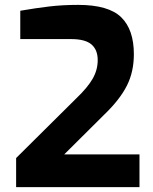

<svg xmlns="http://www.w3.org/2000/svg" viewBox="-20 -766 626 786"><path d="M46 -119 293 -364Q339 -408 359.5 -444Q380 -480 380 -520Q380 -562 354.5 -584Q329 -606 271 -606H63V-722Q127 -733 181.5 -739.5Q236 -746 300 -746Q424 -746 476 -695.5Q528 -645 528 -544Q528 -472 499.5 -415.5Q471 -359 409 -299L243 -134H551V0H46Z"/></svg>

Font: Exo
Style: Bold
Weight: 700
Designer: Natanael Gama
Foundry: Natanael Gama
Version: Version 1.500; ttfautohint (v1.6)